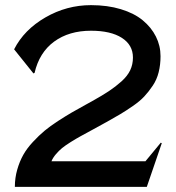

<svg xmlns="http://www.w3.org/2000/svg" viewBox="-20 -731 688 751"><path d="M38.1 0Q38.1 -35.2 47.4 -67.4Q56.6 -99.6 71 -125.2Q85.4 -150.9 108.9 -176Q132.3 -201.2 154.3 -219.5Q176.3 -237.8 206.8 -257.6Q237.3 -277.3 260.5 -290.8Q283.7 -304.2 314.9 -321.3Q331.5 -330.6 339.8 -335Q380.9 -357.9 406.2 -374.8Q431.6 -391.6 455.1 -412.6Q478.5 -433.6 489.3 -456.3Q500 -479 500 -505.9Q500 -555.2 456.5 -583Q413.1 -610.8 335.9 -610.8Q250 -610.8 191.9 -568.4Q133.8 -525.9 115.2 -445.8L110.8 -443.8L35.2 -538.1Q74.2 -614.7 157.5 -662.8Q240.7 -710.9 335.9 -710.9Q400.4 -710.9 452.6 -695.1Q504.9 -679.2 538.3 -651.6Q571.8 -624 589.8 -588.1Q607.9 -552.2 607.9 -511.2Q607.9 -477.5 600.6 -448.5Q593.3 -419.4 577.4 -395.8Q561.5 -372.1 544.4 -353.8Q527.3 -335.4 499.8 -316.4Q472.2 -297.4 450.4 -284.4Q428.7 -271.5 394.5 -252.4Q392.6 -251.5 391.1 -250.7Q389.6 -250 388.2 -249Q370.6 -239.3 340.6 -222.9Q310.5 -206.5 294.9 -198Q279.3 -189.5 257.3 -175.8Q235.4 -162.1 222.9 -151.9Q210.4 -141.6 198.7 -127.9Q187 -114.3 181.2 -100.1H548.8L608.9 -172.9L612.8 -170.9L554.2 0Z"/></svg>

Font: Tiffany Gothic CC
Style: Regular
Weight: 400
Designer: indestructible type*
Foundry: Cowboy Collective
Version: Version 1.000